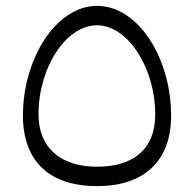

<svg xmlns="http://www.w3.org/2000/svg" viewBox="-20 -628 660 653"><path d="M310 5C467 5 562 -77 562 -235C562 -427 452 -608 310 -608C170 -608 58 -427 58 -235C58 -77 151 5 310 5ZM111 -239C111 -398 204 -542 310 -542C416 -542 508 -395 508 -239C508 -121 434 -61 310 -61C189 -61 111 -123 111 -239Z"/></svg>

Font: Wafeq Light
Style: Regular
Weight: 300
Designer: Rasmus Andersson & Azza Alameddine
Foundry: Google & TypeTogether
Version: Version 3.000;January 28, 2025;FontCreator 15.0.0.3014 64-bi